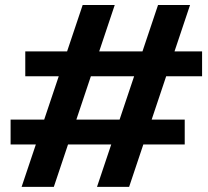

<svg xmlns="http://www.w3.org/2000/svg" viewBox="-20 -732 816 752"><path d="M703.5 -263.6V-166.1H21.5V-263.6ZM79 -433.3V-530.6H771.5V-433.3ZM303.8 -712.5H429.4L190.8 0H64.6ZM485.7 0H359.9L599 -712.5H724.4Z"/></svg>

Font: Panamera Thin
Style: Regular
Weight: 100
Designer: Bastien Sozeau
Foundry: NBR — Bastien Sozeau
Version: Version 3.003;gftools[0.9.33]